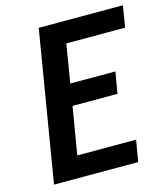

<svg xmlns="http://www.w3.org/2000/svg" viewBox="-110 -822 796 908"><g transform="rotate(-15 288.0 -367.5)"><path d="M42 0H454L472 -105H184L223 -337H443L461 -442H240L271 -630H559L576 -735H164Z"/></g></svg>

Font: Iosevka Sparkle
Style: Bold Italic
Weight: 700
Italic angle: -9°
Designer: Belleve Invis
Foundry: Belleve Invis
Version: Version 4.5.0; ttfautohint (v1.8.3)